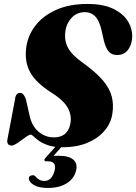

<svg xmlns="http://www.w3.org/2000/svg" viewBox="-20 -734 689 972"><path d="M299.5 11.5Q254.5 11.5 225.2 1.8Q196 -8 178.2 -20.5Q160.5 -33 150.8 -42.8Q141 -52.5 135 -52.5Q129 -52.5 116.5 -44.2Q104 -36 89.2 -24.8Q74.5 -13.5 60.8 -5.2Q47 3 39 3Q14 3 17 -25.5L56 -230.5Q59 -263.5 81.5 -263.5Q91.5 -263.5 97.8 -256.2Q104 -249 110.5 -234L131.5 -141.5Q144.5 -91.5 177.8 -65Q211 -38.5 252.5 -38.5Q321.5 -38.5 335.5 -104.5Q345 -147 323.8 -186.8Q302.5 -226.5 239 -266Q163 -314.5 133.8 -366.2Q104.5 -418 112 -487Q118.5 -549.5 156.8 -601Q195 -652.5 262.2 -683.2Q329.5 -714 423 -714Q503 -714 553.8 -689.2Q604.5 -664.5 628 -625.5Q651.5 -586.5 649 -543.5Q646.5 -504.5 626.8 -480Q607 -455.5 572.5 -455.5Q546.5 -455.5 531.5 -471.8Q516.5 -488 506.5 -525.5L494.5 -579Q483 -629.5 462 -651Q441 -672.5 410.5 -672.5Q369.5 -672.5 343 -644.5Q316.5 -616.5 311 -576.5Q304.5 -529 324.2 -492Q344 -455 401.5 -414.5Q467 -367.5 501.5 -326.2Q536 -285 546 -244.2Q556 -203.5 549 -159Q541.5 -109 507.8 -70.5Q474 -32 420.5 -10.2Q367 11.5 299.5 11.5ZM273 -5H304.5L251 55Q262 54.5 277.5 54.5Q330 54.5 352.2 75.2Q374.5 96 364.5 132Q354.5 171 317.2 194.2Q280 217.5 222.5 217.5Q176.5 217.5 152 203Q127.5 188.5 125.5 169.5Q127.5 154.5 143 153.5Q148.5 152 152.5 154Q156.5 156 160 159.5Q177.5 182 204.5 182Q243 182 256.5 129Q268 82.5 222.5 82.5H214Q205.5 82.5 204.8 77.2Q204 72 210.5 65Z"/></svg>

Font: Fraunces 72pt S000 Black
Style: Italic
Weight: 900
Italic angle: -16°
Version: Version 1.000; ttfautohint (v1.8.3)